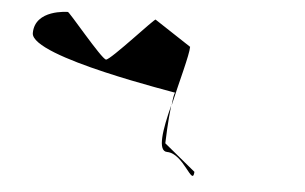

<svg xmlns="http://www.w3.org/2000/svg" viewBox="-38 -609 822 518"><g transform="rotate(5 373.0 -350.5)"><path d="M37 -491C37 -426 442 -364 434 -364C431 -364 429 -349 427 -329C442 -395 463 -469 463 -491L364 -556C364 -562 252 -437 240 -437C228 -437 126 -562 126 -556C126 -556 37 -556 37 -491ZM419 -226C419 -230 421 -289 426 -329C409 -263 399 -203 426 -203C471 -203 502 -114 504 -156Z"/></g></svg>

Font: Ampere
Style: SCSuExt
Weight: 400
Version: Version 1